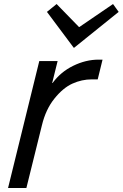

<svg xmlns="http://www.w3.org/2000/svg" viewBox="-20 -933 609 953"><path d="M489 -637 465 -539H435Q386 -539 339.5 -518Q293 -497 250 -443.5Q207 -390 188 -311L111 0H20L175 -630H266L239 -521H241Q281 -576 343.5 -606.5Q406 -637 469 -637ZM541 -913 569 -874 348 -696H346L213 -874L261 -913L372 -799H374Z"/></svg>

Font: Sinkin Sans 400 Italic
Style: Italic
Weight: 400
Italic angle: -112°
Designer: Keith Bates
Foundry: K-Type
Version: Sinkin Sans (version 1.0)  by Keith Bates   •   © 2014   www